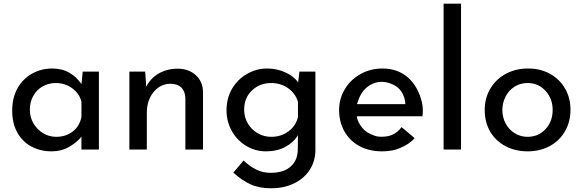

<svg xmlns="http://www.w3.org/2000/svg" viewBox="-20 -795 3098 1021"><path d="M505.9 -414.1V0H413.1V-68.4Q390.6 -39.1 348.6 -14.6Q306.6 9.8 253.9 9.8Q195.3 9.8 147.5 -15.6Q99.6 -41 72.3 -89.8Q44.9 -138.7 44.9 -207Q44.9 -275.4 73.2 -325.7Q101.6 -376 150.4 -403.3Q199.2 -430.7 257.8 -430.7Q310.5 -430.7 349.6 -407.7Q388.7 -384.8 413.1 -347.7L419.9 -414.1ZM413.1 -172.9V-254.9Q401.4 -298.8 363.3 -326.2Q325.2 -353.5 276.4 -353.5Q239.3 -353.5 207.5 -335.9Q175.8 -318.4 157.2 -285.6Q138.7 -252.9 138.7 -211.9Q138.7 -171.9 157.7 -139.2Q176.8 -106.4 209 -86.9Q241.2 -67.4 279.3 -67.4Q330.1 -67.4 366.7 -95.7Q403.3 -124 413.1 -172.9Z M1059.6 -305.7V0H965.8V-274.4Q963.9 -309.6 944.8 -329.1Q925.8 -348.6 887.7 -349.6Q833 -349.6 796.9 -305.7Q760.7 -261.7 760.7 -194.3V0H668V-414.1H752L757.8 -334Q780.3 -378.9 824.2 -404.3Q868.2 -429.7 924.8 -429.7Q983.4 -429.7 1021 -395.5Q1058.6 -361.3 1059.6 -305.7Z M1657.2 -414.1V2.9Q1657.2 59.6 1628.4 106Q1599.6 152.3 1545.9 179.2Q1492.2 206.1 1420.9 206.1Q1357.4 206.1 1312 185.1Q1266.6 164.1 1220.7 123L1275.4 58.6Q1309.6 90.8 1343.8 107.4Q1377.9 124 1418.9 124Q1488.3 124 1525.4 90.8Q1562.5 57.6 1563.5 2L1564.5 -76.2Q1541 -37.1 1497.1 -13.7Q1453.1 9.8 1394.5 9.8Q1337.9 9.8 1289.6 -19Q1241.2 -47.9 1212.9 -98.1Q1184.6 -148.4 1184.6 -209Q1184.6 -272.5 1213.9 -322.8Q1243.2 -373 1293.5 -401.9Q1343.8 -430.7 1400.4 -430.7Q1453.1 -430.7 1498.5 -409.7Q1543.9 -388.7 1565.4 -356.4L1572.3 -414.1ZM1564.5 -171.9V-253.9Q1550.8 -298.8 1511.7 -326.2Q1472.7 -353.5 1421.9 -353.5Q1361.3 -353.5 1319.8 -314Q1278.3 -274.4 1278.3 -211.9Q1278.3 -171.9 1297.4 -139.2Q1316.4 -106.4 1349.6 -86.9Q1382.8 -67.4 1421.9 -67.4Q1474.6 -67.4 1513.7 -96.2Q1552.7 -125 1564.5 -171.9Z M1877.9 -176.8Q1877.9 -151.4 1907.2 -114.3Q1928.7 -87.9 1972.7 -73.2Q1985.4 -67.4 2013.2 -67.9Q2041 -68.4 2063.5 -77.1Q2095.7 -90.8 2115.2 -119.1Q2122.1 -113.3 2150.9 -89.4Q2179.7 -65.4 2184.6 -60.5Q2158.2 -28.3 2102.5 -5.9Q2064.5 9.8 2011.7 9.8Q1942.4 9.8 1890.6 -18.6Q1838.9 -46.9 1811 -97.2Q1783.2 -147.5 1783.2 -210Q1783.2 -270.5 1814 -321.3Q1844.7 -372.1 1897.5 -401.4Q1950.2 -430.7 2013.7 -430.7Q2094.7 -430.7 2148.9 -383.3Q2203.1 -335.9 2223.6 -251Q2228.5 -229.5 2228.5 -208Q2228.5 -192.4 2226.6 -176.8ZM1885.7 -262.7Q1880.9 -249 1877.9 -241.2H2135.7Q2133.8 -278.3 2114.7 -307.6Q2095.7 -336.9 2057.6 -350.6Q2002.9 -371.1 1954.6 -346.2Q1906.2 -321.3 1885.7 -262.7Z M2431.6 -775.4V0H2338.9V-775.4Z M2788.1 -430.7Q2854.5 -430.7 2905.8 -401.9Q2957 -373 2985.4 -323.2Q3013.7 -273.4 3013.7 -210.9Q3013.7 -149.4 2985.4 -98.6Q2957 -47.9 2904.8 -19Q2852.5 9.8 2786.1 9.8Q2720.7 9.8 2668.5 -17.6Q2616.2 -44.9 2586.9 -94.7Q2557.6 -144.5 2557.6 -210.9Q2557.6 -272.5 2586.9 -322.8Q2616.2 -373 2668.9 -401.9Q2721.7 -430.7 2788.1 -430.7ZM2785.2 -67.4Q2842.8 -67.4 2880.9 -108.4Q2918.9 -149.4 2918.9 -210Q2918.9 -270.5 2880.9 -312Q2842.8 -353.5 2785.2 -353.5Q2747.1 -353.5 2716.8 -334.5Q2686.5 -315.4 2668.9 -282.2Q2651.4 -249 2651.4 -210Q2651.4 -170.9 2668.9 -138.2Q2686.5 -105.5 2717.3 -86.4Q2748 -67.4 2785.2 -67.4Z"/></svg>

Font: Josefin Sans CFJ
Style: Regular
Weight: 400
Designer: Santiago Orozco
Foundry: Typemade
Version: Version 2.000